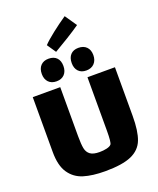

<svg xmlns="http://www.w3.org/2000/svg" viewBox="-203 -1238 1154 1405"><g transform="rotate(-20 374.0 -536.0)"><path d="M694 -643V-264Q694 -146 668.5 -80Q643 -14 572.5 17Q502 48 368 48Q269 48 201 27Q133 6 93.5 -52Q54 -110 54 -216V-643H268V-261Q268 -198 274.5 -165.5Q281 -133 304.5 -115.5Q328 -98 377 -98Q407 -98 433 -104Q459 -110 469 -122Q480 -136 480 -226V-643ZM258 -692Q219 -692 196.5 -715.5Q174 -739 174 -779Q174 -821 196.5 -844.5Q219 -868 258 -868Q299 -868 321 -845Q343 -822 343 -781Q343 -740 320.5 -716Q298 -692 258 -692ZM490 -692Q451 -692 429 -715.5Q407 -739 407 -779Q407 -821 429 -844.5Q451 -868 490 -868Q530 -868 553 -845Q576 -822 576 -781Q576 -741 553 -716.5Q530 -692 490 -692ZM476 -1120 539 -1028Q501 -1001 438 -962Q375 -923 328 -896L281 -965Q308 -994 364 -1038Q420 -1082 476 -1120Z"/></g></svg>

Font: Lalezar
Style: Bold
Weight: 700
Designer: Borna Izadpanah
Foundry: Borna Izadpanah
Version: Version 1.003;January 24, 2021;FontCreator 13.0.0.2683 64-bi